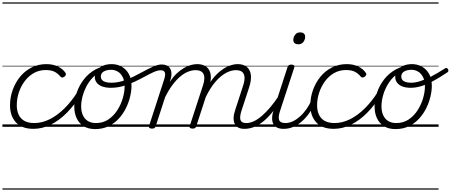

<svg xmlns="http://www.w3.org/2000/svg" viewBox="-20 -1050 3733 1590"><path d="M258 17Q161 17 112 -36.5Q63 -90 63 -178Q63 -244 85 -305Q107 -366 146.5 -414.5Q186 -463 241.5 -491Q297 -519 364 -519Q420 -519 461 -498.5Q502 -478 522 -447Q528 -438 525.5 -431Q523 -424 514 -415Q503 -408 495 -408Q487 -408 480 -416Q461 -440 433.5 -455Q406 -470 358 -470Q303 -470 259 -444.5Q215 -419 183.5 -376.5Q152 -334 135.5 -282.5Q119 -231 119 -177Q119 -136 133.5 -102.5Q148 -69 180 -50Q212 -31 265 -31Q275 -31 279.5 -23.5Q284 -16 283 -6.5Q282 3 275.5 10Q269 17 258 17ZM0 510H524V520H0ZM0 -20H524V0H0ZM0 -505H524V-500H0ZM0 -1030H524V-1020H0Z M256 17Q247 17 242.5 10Q238 3 238.5 -6.5Q239 -16 245.5 -23.5Q252 -31 263 -31Q329 -31 392.5 -63Q456 -95 514.5 -153Q573 -211 622 -289Q628 -297 637 -295Q646 -293 652 -285.5Q658 -278 651 -268Q597 -180 533.5 -116Q470 -52 400 -17.5Q330 17 256 17ZM524 510V520ZM524 -20V0ZM524 -505V-500ZM524 -1030V-1020Z M768 19Q712 19 673.5 -4.5Q635 -28 615 -70.5Q595 -113 595 -168Q595 -223 615 -282Q635 -341 674 -392Q713 -443 771 -475Q829 -507 905 -507Q915 -507 916.5 -499Q918 -491 914 -483.5Q910 -476 902 -476Q853 -476 813.5 -456Q774 -436 744 -403.5Q714 -371 693.5 -330.5Q673 -290 662.5 -248.5Q652 -207 652 -170Q652 -128 666 -96.5Q680 -65 707.5 -48Q735 -31 774 -31Q834 -31 878 -61Q922 -91 952 -138Q982 -185 997 -237.5Q1012 -290 1012 -334Q1012 -381 996 -412Q980 -443 954.5 -457.5Q929 -472 902 -472Q889 -472 883 -479Q877 -486 878 -495.5Q879 -505 885.5 -512Q892 -519 905 -519Q949 -519 986.5 -498.5Q1024 -478 1046.5 -438Q1069 -398 1069 -339Q1069 -298 1057.5 -249.5Q1046 -201 1022.5 -153.5Q999 -106 963 -67Q927 -28 878.5 -4.5Q830 19 768 19ZM524 510H1125V520H524ZM524 -20H1125V0H524ZM524 -505H1125V-500H524ZM524 -1030H1125V-1020H524Z M898 -323Q855 -323 825 -334.5Q795 -346 780 -366.5Q765 -387 765 -413Q765 -443 782.5 -467Q800 -491 831.5 -505Q863 -519 904 -519Q917 -519 923 -512Q929 -505 928 -495.5Q927 -486 920.5 -479Q914 -472 901 -472Q863 -472 839 -458Q815 -444 815 -416Q815 -400 824.5 -388.5Q834 -377 853 -371Q872 -365 902 -365Q950 -365 997.5 -380Q1045 -395 1090.5 -418Q1136 -441 1177.5 -463.5Q1219 -486 1255 -501Q1291 -516 1319 -516Q1331 -516 1336.5 -509Q1342 -502 1340.5 -492.5Q1339 -483 1331.5 -475.5Q1324 -468 1312 -468Q1286 -468 1253.5 -453.5Q1221 -439 1182 -417.5Q1143 -396 1097.5 -374.5Q1052 -353 1002 -338Q952 -323 898 -323ZM1125 510H1163V520H1125ZM1125 -20H1163V0H1125ZM1125 -505H1163V-500H1125ZM1125 -1030H1163V-1020H1125Z M1238 15Q1226 15 1218.5 10Q1211 5 1214 -6L1338 -388Q1352 -429 1345.5 -448.5Q1339 -468 1312 -468Q1301 -468 1296 -475.5Q1291 -483 1292.5 -492.5Q1294 -502 1300.5 -509Q1307 -516 1319 -516Q1341 -516 1358 -509Q1375 -502 1385.5 -488Q1396 -474 1399 -454Q1402 -434 1397 -408L1386 -372Q1414 -414 1444 -442Q1474 -470 1503.5 -487Q1533 -504 1560.5 -511.5Q1588 -519 1613 -519Q1661 -519 1690 -496Q1719 -473 1725 -429.5Q1731 -386 1709 -323L1605 -4Q1602 6 1595.5 10.5Q1589 15 1574 15Q1563 15 1555 10Q1547 5 1551 -6L1660 -340Q1673 -379 1672 -408Q1671 -437 1653.5 -453Q1636 -469 1598 -469Q1570 -469 1538 -456.5Q1506 -444 1473.5 -417Q1441 -390 1409 -347.5Q1377 -305 1347 -244L1269 -4Q1266 6 1259 10.5Q1252 15 1238 15ZM2004 17Q1974 17 1954 7Q1934 -3 1924 -23.5Q1914 -44 1914.5 -73Q1915 -102 1928 -140L1993 -340Q2006 -379 2005 -408Q2004 -437 1987 -453Q1970 -469 1933 -469Q1905 -469 1872.5 -456Q1840 -443 1806.5 -415Q1773 -387 1740.5 -342.5Q1708 -298 1679 -235H1655Q1683 -313 1719.5 -367Q1756 -421 1796.5 -455Q1837 -489 1876 -504Q1915 -519 1948 -519Q1995 -519 2023.5 -496Q2052 -473 2057.5 -429.5Q2063 -386 2042 -323L1980 -134Q1963 -81 1971.5 -56Q1980 -31 2019 -31Q2029 -31 2032.5 -23.5Q2036 -16 2034.5 -7Q2033 2 2025.5 9.5Q2018 17 2004 17ZM1162 510H2151V520H1162ZM1162 -20H2151V0H1162ZM1162 -505H2151V-500H1162ZM1162 -1030H2151V-1020H1162Z M2005 17Q1994 17 1989.5 9.5Q1985 2 1986.5 -7Q1988 -16 1996.5 -23.5Q2005 -31 2020 -31Q2051 -31 2083.5 -46.5Q2116 -62 2150 -91.5Q2184 -121 2219 -162.5Q2254 -204 2289 -257Q2296 -268 2305 -266.5Q2314 -265 2318.5 -257Q2323 -249 2317 -239Q2280 -178 2242.5 -130Q2205 -82 2166.5 -49.5Q2128 -17 2087.5 0Q2047 17 2005 17ZM2151 510V520ZM2151 -20V0ZM2151 -505V-500ZM2151 -1030V-1020Z M2329 17Q2297 17 2275.5 7Q2254 -3 2243.5 -23.5Q2233 -44 2233.5 -73Q2234 -102 2246 -140L2361 -494Q2366 -506 2372.5 -510.5Q2379 -515 2392 -515Q2408 -515 2414.5 -509Q2421 -503 2417 -491L2300 -134Q2282 -81 2291.5 -56Q2301 -31 2344 -31Q2354 -31 2358 -23.5Q2362 -16 2360.5 -7Q2359 2 2351 9.5Q2343 17 2329 17ZM2449 -683Q2432 -683 2420.5 -692Q2409 -701 2409 -719Q2409 -743 2424 -762.5Q2439 -782 2467 -782Q2484 -782 2495.5 -773Q2507 -764 2507 -745Q2507 -722 2492.5 -702.5Q2478 -683 2449 -683ZM2151 510H2476V520H2151ZM2151 -20H2476V0H2151ZM2151 -505H2476V-500H2151ZM2151 -1030H2476V-1020H2151Z M2330 17Q2319 17 2314.5 9.5Q2310 2 2311.5 -7Q2313 -16 2321.5 -23.5Q2330 -31 2345 -31Q2375 -31 2405.5 -45.5Q2436 -60 2464.5 -85.5Q2493 -111 2517 -145Q2541 -179 2558 -217Q2563 -228 2571.5 -228Q2580 -228 2587 -220.5Q2594 -213 2590 -203Q2571 -157 2543.5 -117Q2516 -77 2482.5 -47Q2449 -17 2410.5 0Q2372 17 2330 17ZM2476 510V520ZM2476 -20V0ZM2476 -505V-500ZM2476 -1030V-1020Z M2745 17Q2648 17 2599 -36.5Q2550 -90 2550 -178Q2550 -244 2572 -305Q2594 -366 2633.5 -414.5Q2673 -463 2728.5 -491Q2784 -519 2851 -519Q2907 -519 2948 -498.5Q2989 -478 3009 -447Q3015 -438 3013 -431Q3011 -424 3001 -415Q2990 -408 2982 -408Q2974 -408 2967 -416Q2948 -440 2920.5 -455Q2893 -470 2845 -470Q2790 -470 2746 -444.5Q2702 -419 2671 -376.5Q2640 -334 2623 -282.5Q2606 -231 2606 -177Q2606 -136 2620.5 -102.5Q2635 -69 2667 -50Q2699 -31 2752 -31Q2762 -31 2766.5 -23.5Q2771 -16 2770 -6.5Q2769 3 2762.5 10Q2756 17 2745 17ZM2476 510H3011V520H2476ZM2476 -20H3011V0H2476ZM2476 -505H3011V-500H2476ZM2476 -1030H3011V-1020H2476Z M2743 17Q2734 17 2729.5 10Q2725 3 2725.5 -6.5Q2726 -16 2732.5 -23.5Q2739 -31 2750 -31Q2816 -31 2879.5 -63Q2943 -95 3001.5 -153Q3060 -211 3109 -289Q3115 -297 3124 -295Q3133 -293 3139 -285.5Q3145 -278 3138 -268Q3084 -180 3020.5 -116Q2957 -52 2887 -17.5Q2817 17 2743 17ZM3011 510V520ZM3011 -20V0ZM3011 -505V-500ZM3011 -1030V-1020Z M3255 19Q3199 19 3160.5 -4.5Q3122 -28 3102 -70.5Q3082 -113 3082 -168Q3082 -223 3102 -282.5Q3122 -342 3161 -392.5Q3200 -443 3258 -475Q3316 -507 3392 -507L3389 -476Q3328 -476 3281.5 -446Q3235 -416 3203 -369Q3171 -322 3155 -269Q3139 -216 3139 -170Q3139 -128 3153 -96.5Q3167 -65 3194.5 -48Q3222 -31 3261 -31Q3321 -31 3365 -61Q3409 -91 3439 -138Q3469 -185 3484 -237.5Q3499 -290 3499 -334Q3499 -381 3483 -412Q3467 -443 3441.5 -457.5Q3416 -472 3389 -472Q3351 -472 3327 -458Q3303 -444 3303 -416Q3303 -400 3312 -388.5Q3321 -377 3339.5 -371Q3358 -365 3385 -365Q3418 -365 3457.5 -377Q3497 -389 3548 -415Q3599 -441 3666 -484Q3674 -489 3680.5 -486Q3687 -483 3690.5 -476.5Q3694 -470 3693 -462.5Q3692 -455 3685 -451Q3618 -406 3564.5 -377.5Q3511 -349 3466.5 -336Q3422 -323 3381 -323Q3340 -323 3311 -334.5Q3282 -346 3267.5 -366.5Q3253 -387 3253 -413Q3253 -443 3270.5 -467Q3288 -491 3319 -505Q3350 -519 3392 -519Q3436 -519 3473.5 -498.5Q3511 -478 3533.5 -438Q3556 -398 3556 -339Q3556 -298 3544.5 -249.5Q3533 -201 3509.5 -153.5Q3486 -106 3450 -67Q3414 -28 3365.5 -4.5Q3317 19 3255 19ZM3011 510H3612V520H3011ZM3011 -20H3612V0H3011ZM3011 -505H3612V-500H3011ZM3011 -1030H3612V-1020H3011Z"/></svg>

Font: Playwrite CO Guides
Style: Regular
Weight: 400
Designer: Veronika Burian, José Scaglione
Foundry: TypeTogether
Version: Version 1.003